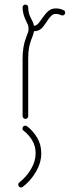

<svg xmlns="http://www.w3.org/2000/svg" viewBox="-20 -515 340 834"><path d="M90.3 -495.1Q95.7 -495.1 99.1 -491.7Q102.5 -488.3 102.5 -482.9Q102.5 -459.5 112.8 -439Q119.6 -425.8 122.6 -419.4Q125.5 -413.1 127.4 -403.3Q131.3 -402.8 134.8 -404.3Q138.2 -405.8 143.1 -409.7Q148.9 -414.6 160.2 -431.6Q172.9 -449.2 181.2 -458.7Q189.5 -468.3 199.7 -473.6Q210 -478.5 222.7 -478.5Q239.7 -478.5 256.3 -470.7Q263.2 -467.8 263.2 -460Q263.2 -455.1 259.8 -451.4Q256.3 -447.8 251 -447.8Q248 -447.8 246.1 -448.7Q234.4 -454.6 222.2 -454.6Q216.3 -454.6 210.4 -452.1Q204.1 -448.7 197.5 -440.9Q190.9 -433.1 182.1 -419.4Q176.3 -411.1 170.2 -402.8Q164.1 -394.5 158.7 -390.1Q144 -378.9 127.4 -379.4Q126 -370.1 122.6 -360.4Q119.1 -350.6 115.2 -341.3Q109.4 -325.7 106 -307.4Q102.5 -289.1 102.5 -259.8V-10.7Q102.5 -5.9 99.1 -2.2Q95.7 1.5 90.3 1.5Q85.4 1.5 81.8 -2.2Q78.1 -5.9 78.1 -10.7V-259.8Q78.1 -312.5 92.8 -350.1Q101.1 -372.6 102.5 -377Q104 -381.3 104 -390.6Q104 -400.4 101.3 -407Q98.6 -413.6 91.3 -428.2Q85.9 -439.5 82 -453.9Q78.1 -468.3 78.1 -482.9Q78.1 -488.3 81.8 -491.7Q85.4 -495.1 90.3 -495.1ZM77.6 43Q77.6 37.6 81.3 34.2Q85 30.8 89.8 30.8Q93.8 30.8 97.2 33.2Q123 52.7 141.1 82.5Q159.2 112.3 159.2 151.4Q159.2 191.4 136.5 230.7Q113.8 270 78.6 296.9Q75.2 299.3 71.3 299.3Q66.4 299.3 62.7 295.9Q59.1 292.5 59.1 287.1Q59.1 281.2 64 277.3Q95.2 252.9 115 219Q134.8 185.1 134.8 151.4Q134.8 119.1 119.6 94.2Q104.5 69.3 82.5 52.7Q77.6 49.3 77.6 43Z"/></svg>

Font: Velvelyne Light
Style: Regular
Weight: 200
Designer: Manon Van der Borght et Mariel Nils
Foundry: Velvetyne
Version: Version 1.070